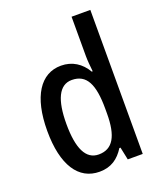

<svg xmlns="http://www.w3.org/2000/svg" viewBox="-142 -851 800 952"><g transform="rotate(-20 258.5 -375.0)"><path d="M219 10C280 10 320 -19 350 -67H356L370 0H449V-760H350V-552C350 -528 353 -499 356 -470H351C322 -520 276 -550 217 -550C109 -550 43 -450 43 -269C43 -88 108 10 219 10ZM244 -72C176 -72 144 -140 144 -269C144 -395 176 -465 243 -465C321 -465 351 -403 351 -275V-249C351 -130 318 -72 244 -72Z"/></g></svg>

Font: Noto Sans Gujarati Condensed Medium
Style: Regular
Weight: 500
Width: 3
Designer: Jelle Bosma - Monotype Design Team, Universal Thirst
Foundry: Monotype Imaging Inc.
Version: Version 2.106